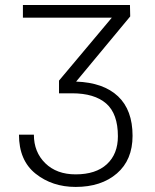

<svg xmlns="http://www.w3.org/2000/svg" viewBox="-20 -548 616 761"><path d="M423.3 -478H70.8V-528.3H495.1L496.1 -482.9L281.7 -224.6Q390.1 -220.7 447.8 -166.3Q505.4 -111.8 505.4 -9.8Q505.4 85.9 443.4 139.4Q381.3 192.9 279.8 192.9Q187 192.9 121.1 140.4Q55.2 87.9 55.2 -14.2H114.3Q114.3 54.7 159.4 98.9Q204.6 143.1 279.8 143.1Q359.9 143.1 403.6 102.8Q447.3 62.5 447.3 -7.8Q447.3 -97.2 400.9 -137.7Q354.5 -178.2 265.6 -178.2H213.9V-228.5Z"/></svg>

Font: Roboto Web
Style: Light
Weight: 300
Designer: Google
Version: Version 1.200310; 2013